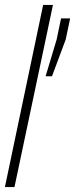

<svg xmlns="http://www.w3.org/2000/svg" viewBox="-21 -763 306 783"><path d="M-1 0 155 -743H195L38 0ZM165 -452 210 -602 228 -688H265L247 -602L191 -452Z"/></svg>

Font: Saira Ultra Condensed ExLight
Style: Italic
Weight: 200
Width: 1
Italic angle: -12°
Designer: Hector Gatti with collaboration of the Omnibus-Type team
Foundry: Omnibus-Type
Version: Version 1.001; ttfautohint (v1.8)